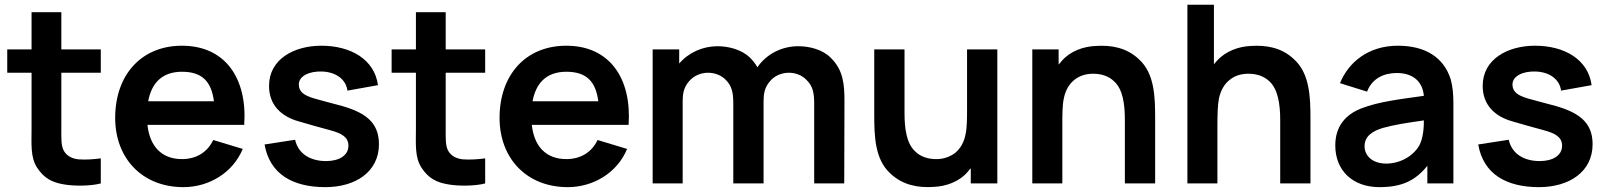

<svg xmlns="http://www.w3.org/2000/svg" viewBox="-20 -770 6748 806"><path d="M237.5 -464.6H403.1V-562.5H237.5V-718.8H112.5V-562.5H10.4V-464.6H112.5V-230.2C112.5 -165.6 107.3 -110.4 135.4 -66.7C164.6 -21.9 197.9 -4.2 249 4.2C289.6 11.5 360.4 11.5 403.1 0V-105.2C372.9 -101 338.5 -99 310.4 -101C287.5 -103.1 262.5 -112.5 249 -135.4C235.4 -157.3 237.5 -192.7 237.5 -236.5Z M599 -245.8H1005.2C1018.8 -440.6 926 -578.1 743.8 -578.1C574 -578.1 463.5 -456.3 463.5 -275C463.5 -106.3 576 15.6 750 15.6C856.3 15.6 957.3 -43.8 999 -144.8L875 -182.3C850 -129.2 802.1 -102.1 743.8 -102.1C657.3 -102.1 608.3 -157.3 599 -245.8ZM743.8 -468.8C832.3 -468.8 867.7 -424 878.1 -344.8H602.1C615.6 -418.8 658.3 -468.8 743.8 -468.8Z M1566.7 -412.5C1552.1 -520.8 1452.1 -578.1 1329.2 -578.1C1214.6 -578.1 1109.4 -521.9 1109.4 -409.4C1109.4 -330.2 1159.4 -281.2 1234.4 -260.4C1275 -247.9 1318.8 -236.5 1367.7 -222.9C1413.5 -210.4 1442.7 -194.8 1442.7 -158.3C1442.7 -115.6 1401 -93.8 1349 -93.8C1284.4 -93.8 1232.3 -122.9 1218.8 -183.3L1090.6 -163.5C1112.5 -38.5 1209.4 15.6 1345.8 15.6C1472.9 15.6 1570.8 -49 1570.8 -164.6C1570.8 -258.3 1511.5 -301 1396.9 -330.2C1354.2 -341.7 1325 -349 1296.9 -357.3C1256.3 -369.8 1234.4 -384.4 1234.4 -415.6C1234.4 -450 1277.1 -471.9 1332.3 -469.8C1389.6 -467.7 1432.3 -437.5 1438.5 -389.6Z M1851 -464.6H2016.7V-562.5H1851V-718.8H1726V-562.5H1624V-464.6H1726V-230.2C1726 -165.6 1720.8 -110.4 1749 -66.7C1778.1 -21.9 1811.5 -4.2 1862.5 4.2C1903.1 11.5 1974 11.5 2016.7 0V-105.2C1986.5 -101 1952.1 -99 1924 -101C1901 -103.1 1876 -112.5 1862.5 -135.4C1849 -157.3 1851 -192.7 1851 -236.5Z M2212.5 -245.8H2618.8C2632.3 -440.6 2539.6 -578.1 2357.3 -578.1C2187.5 -578.1 2077.1 -456.3 2077.1 -275C2077.1 -106.3 2189.6 15.6 2363.5 15.6C2469.8 15.6 2570.8 -43.8 2612.5 -144.8L2488.5 -182.3C2463.5 -129.2 2415.6 -102.1 2357.3 -102.1C2270.8 -102.1 2221.9 -157.3 2212.5 -245.8ZM2357.3 -468.8C2445.8 -468.8 2481.2 -424 2491.7 -344.8H2215.6C2229.2 -418.8 2271.9 -468.8 2357.3 -468.8Z M3467.7 -527.1C3433.3 -562.5 3377.1 -576 3331.2 -576C3262.5 -576 3197.9 -543.8 3159.4 -487.5C3152.1 -501 3141.7 -514.6 3129.2 -527.1C3093.8 -562.5 3037.5 -576 2991.7 -576C2930.2 -576 2869.8 -549 2831.2 -503.1V-562.5H2719.8V0H2845.8V-345.8C2845.8 -376 2850 -403.1 2872.9 -429.2C2892.7 -452.1 2921.9 -464.6 2952.1 -464.6C2980.2 -464.6 3008.3 -454.2 3027.1 -434.4C3052.1 -409.4 3058.3 -381.2 3058.3 -335.4V0H3185.4V-343.8V-345.8C3185.4 -376 3189.6 -403.1 3212.5 -429.2C3231.2 -452.1 3261.5 -464.6 3291.7 -464.6C3319.8 -464.6 3346.9 -454.2 3365.6 -434.4C3391.7 -409.4 3397.9 -381.2 3397.9 -335.4V0H3524L3525 -343.8C3525 -417.7 3519.8 -476 3467.7 -527.1Z M4039.6 -562.5V-317.7V-316.7C4039.6 -277.1 4039.6 -233.3 4033.3 -206.3C4027.1 -172.9 4011.5 -145.8 3989.6 -128.1C3968.8 -112.5 3943.8 -103.1 3915.6 -102.1C3876 -101 3843.8 -112.5 3821.9 -134.4C3785.4 -167.7 3777.1 -230.2 3777.1 -295.8V-562.5H3650V-290.6C3650 -200 3652.1 -101 3717.7 -41.7C3770.8 8.3 3835.4 18.8 3899 14.6C3950 12.5 4006.3 -6.2 4042.7 -49C4046.9 -54.2 4051 -59.4 4055.2 -63.5V0H4166.7V-562.5Z M4761.5 -520.8C4709.4 -570.8 4643.8 -581.2 4580.2 -577.1C4529.2 -575 4472.9 -556.2 4436.5 -513.5C4432.3 -508.3 4428.1 -503.1 4424 -499V-562.5H4313.5V0H4439.6V-244.8V-245.8C4439.6 -286.5 4439.6 -329.2 4445.8 -356.2C4452.1 -389.6 4467.7 -416.7 4489.6 -434.4C4510.4 -451 4535.4 -459.4 4563.5 -460.4C4603.1 -461.5 4635.4 -450 4657.3 -428.1C4693.8 -394.8 4702.1 -332.3 4702.1 -266.7V0H4829.2V-271.9C4829.2 -362.5 4827.1 -461.5 4761.5 -520.8Z M5412.5 -520.8C5360.4 -570.8 5295.8 -581.2 5231.2 -577.1C5181.2 -575 5125 -556.2 5087.5 -513.5C5083.3 -509.4 5079.2 -504.2 5076 -500V-750H4964.6V0H5090.6V-244.8C5090.6 -285.4 5091.7 -329.2 5096.9 -356.2C5104.2 -389.6 5118.8 -416.7 5141.7 -434.4C5161.5 -451 5186.5 -459.4 5215.6 -460.4C5255.2 -461.5 5286.5 -450 5309.4 -428.1C5344.8 -394.8 5354.2 -332.3 5354.2 -266.7V0H5481.2V-271.9C5481.2 -362.5 5478.1 -461.5 5412.5 -520.8Z M6081.2 0V-338.5C6081.2 -375 6078.1 -408.3 6069.8 -437.5C6040.6 -529.2 5963.5 -578.1 5847.9 -578.1C5724 -578.1 5640.6 -508.3 5605.2 -420.8L5718.8 -385.4C5739.6 -439.6 5787.5 -463.5 5843.8 -463.5C5903.1 -463.5 5951 -435.4 5957.3 -367.7C5862.5 -354.2 5767.7 -343.8 5693.8 -314.6C5628.1 -288.5 5585.4 -239.6 5585.4 -159.4C5585.4 -54.2 5658.3 15.6 5770.8 15.6C5867.7 15.6 5922.9 -13.5 5971.9 -74V0ZM5937.5 -158.3C5911.5 -114.6 5858.3 -83.3 5799 -83.3C5739.6 -83.3 5708.3 -117.7 5708.3 -156.2C5708.3 -197.9 5740.6 -219.8 5786.5 -233.3C5836.5 -246.9 5878.1 -253.1 5957.3 -264.6C5957.3 -236.5 5955.2 -190.6 5937.5 -158.3Z M6661.5 -412.5C6646.9 -520.8 6546.9 -578.1 6424 -578.1C6309.4 -578.1 6204.2 -521.9 6204.2 -409.4C6204.2 -330.2 6254.2 -281.2 6329.2 -260.4C6369.8 -247.9 6413.5 -236.5 6462.5 -222.9C6508.3 -210.4 6537.5 -194.8 6537.5 -158.3C6537.5 -115.6 6495.8 -93.8 6443.8 -93.8C6379.2 -93.8 6327.1 -122.9 6313.5 -183.3L6185.4 -163.5C6207.3 -38.5 6304.2 15.6 6440.6 15.6C6567.7 15.6 6665.6 -49 6665.6 -164.6C6665.6 -258.3 6606.2 -301 6491.7 -330.2C6449 -341.7 6419.8 -349 6391.7 -357.3C6351 -369.8 6329.2 -384.4 6329.2 -415.6C6329.2 -450 6371.9 -471.9 6427.1 -469.8C6484.4 -467.7 6527.1 -437.5 6533.3 -389.6Z"/></svg>

Font: Manrope3 Bold
Style: Regular
Weight: 700
Designer: Mikhail Sharanda
Foundry: Mikhail Sharanda
Version: Version 3.000;PS 003.000;hotconv 1.0.88;makeotf.lib2.5.64775